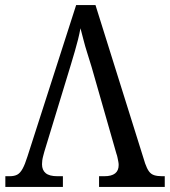

<svg xmlns="http://www.w3.org/2000/svg" viewBox="-20 -734 668 754"><path d="M340 -470Q331 -500 322.5 -526.5Q314 -553 308 -577Q302 -601 296 -623Q292 -601 286.5 -579Q281 -557 274 -533Q267 -509 258 -479L154 -138Q152 -130 149.5 -121Q147 -112 146 -104Q145 -96 145 -89Q145 -66 159.5 -54Q174 -42 205 -42H227V0H1V-42H18Q36 -42 47.5 -48Q59 -54 68.5 -71Q78 -88 88 -120L279 -714H355L550 -92Q557 -72 565 -61Q573 -50 585.5 -46Q598 -42 616 -42H627V0H369V-42H390Q418 -42 432 -53Q446 -64 446 -86Q446 -93 444.5 -100Q443 -107 441.5 -115Q440 -123 437 -131Z"/></svg>

Font: Noto Serif SemiCondensed
Style: Regular
Weight: 400
Width: 4
Designer: Monotype Design Team
Foundry: Monotype Imaging Inc.
Version: Version 2.013